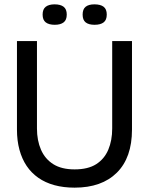

<svg xmlns="http://www.w3.org/2000/svg" viewBox="-20 -849 686 883"><path d="M323 14Q272 14 230 2.5Q188 -9 156 -31.5Q124 -54 102.5 -86Q81 -118 69.5 -160Q58 -202 58 -253V-660H150V-258Q150 -203 168.5 -160.5Q187 -118 225 -94Q263 -70 323 -70Q385 -70 422.5 -94Q460 -118 478 -160.5Q496 -203 496 -258V-660H587V-253Q587 -124 517.5 -55Q448 14 323 14ZM415 -735Q388 -735 374 -746Q360 -757 360 -782Q360 -807 374 -818Q388 -829 414 -829Q442 -829 456.5 -818Q471 -807 471 -782Q471 -757 456.5 -746Q442 -735 415 -735ZM232 -735Q205 -735 190.5 -746Q176 -757 176 -782Q176 -807 190.5 -818Q205 -829 231 -829Q258 -829 272.5 -818Q287 -807 287 -782Q287 -757 272.5 -746Q258 -735 232 -735Z"/></svg>

Font: Bricolage Grotesque 72pt
Style: Regular
Weight: 400
Version: Version 1.001;gftools[0.9.33.dev8+g029e19f]